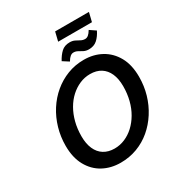

<svg xmlns="http://www.w3.org/2000/svg" viewBox="-222 -1122 1208 1289"><g transform="rotate(-30 382.0 -478.0)"><path d="M338 14Q263 14 203 -18.5Q143 -51 108 -114.5Q73 -178 73 -269Q73 -339 92 -404.5Q111 -470 146.5 -525.5Q182 -581 231 -622Q280 -663 339.5 -686Q399 -709 467 -709Q542 -709 602 -676Q662 -643 697 -580Q732 -517 732 -425Q732 -354 713 -289Q694 -224 658.5 -168.5Q623 -113 574.5 -72Q526 -31 466 -8.5Q406 14 338 14ZM350 -89Q392 -89 430.5 -105.5Q469 -122 501 -151.5Q533 -181 557.5 -222.5Q582 -264 595 -315Q608 -366 608 -423Q608 -481 590 -521.5Q572 -562 538 -583.5Q504 -605 455 -605Q413 -605 374.5 -588.5Q336 -572 303.5 -542.5Q271 -513 247 -471.5Q223 -430 210 -379.5Q197 -329 197 -271Q197 -214 215 -173Q233 -132 267.5 -110.5Q302 -89 350 -89ZM381 -745 334 -775Q353 -811 378 -834.5Q403 -858 443 -858Q465 -858 481.5 -850Q498 -842 513 -833.5Q528 -825 546 -825Q559 -825 571 -834.5Q583 -844 596 -866L642 -835Q624 -798 598.5 -775Q573 -752 533 -752Q511 -752 494.5 -760.5Q478 -769 463.5 -777.5Q449 -786 431 -786Q418 -786 406 -776.5Q394 -767 381 -745ZM379 -900 396 -970H658L641 -900Z"/></g></svg>

Font: Ubuntu Sans SemiBold
Style: Italic
Weight: 600
Italic angle: -13.5°
Designer: Dalton Maag Ltd
Foundry: Dalton Maag Ltd
Version: Version 1.006